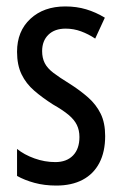

<svg xmlns="http://www.w3.org/2000/svg" viewBox="-20 -567 379 597"><path d="M307 -144Q307 -95 289 -60.5Q271 -26 237 -8Q203 10 155 10Q118 10 87 1.5Q56 -7 33 -20V-104Q55 -86 87 -74.5Q119 -63 152 -63Q187 -63 207 -83.5Q227 -104 227 -141Q227 -162 219 -178.5Q211 -195 193 -210Q175 -225 145 -242Q112 -263 86.5 -285Q61 -307 47 -336Q33 -365 33 -406Q33 -470 74.5 -508.5Q116 -547 183 -547Q218 -547 248 -538Q278 -529 306 -512L276 -447Q255 -461 232 -469.5Q209 -478 184 -478Q150 -478 130.5 -459Q111 -440 111 -408Q111 -387 119 -371Q127 -355 146 -340.5Q165 -326 196 -307Q229 -286 254 -264Q279 -242 293 -213.5Q307 -185 307 -144Z"/></svg>

Font: Noto Sans ExtraCondensed
Style: Regular
Weight: 400
Width: 2
Designer: Monotype Design Team
Foundry: Monotype Imaging Inc.
Version: Version 2.013